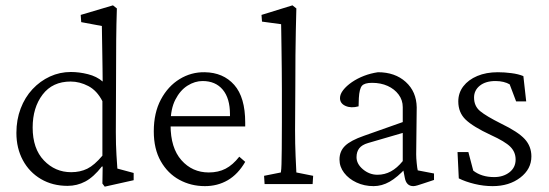

<svg xmlns="http://www.w3.org/2000/svg" viewBox="-20 -696 2077 726"><path d="M376 9.8 367.2 -2 368.2 -66.4H365.2Q334 -26.4 302.7 -9.8Q271.5 6.8 235.4 6.8Q178.7 6.8 134.8 -19Q90.8 -44.9 66.4 -90.3Q42 -135.7 42 -193.4Q42 -243.2 58.1 -285.6Q74.2 -328.1 103 -358.9Q131.8 -389.6 168.9 -406.7Q206.1 -423.8 248 -423.8Q279.3 -423.8 312.5 -415.5Q345.7 -407.2 368.2 -387.7Q368.2 -405.3 367.7 -436.5Q367.2 -467.8 366.7 -502Q366.2 -536.1 365.7 -563Q365.2 -589.8 365.2 -597.7L287.1 -612.3L285.2 -639.6L407.2 -675.8L421.9 -664.1Q419.9 -603.5 419.4 -544.4Q418.9 -485.4 418.9 -421.9L418 -197.3Q418 -147.5 420.4 -109.9Q422.9 -72.3 423.8 -58.6L485.4 -42V-14.6ZM249 -44.9Q283.2 -44.9 310.1 -58.1Q336.9 -71.3 367.2 -107.4V-313.5Q346.7 -353.5 314 -370.6Q281.2 -387.7 247.1 -387.7Q178.7 -387.7 141.1 -338.4Q103.5 -289.1 103.5 -213.9Q103.5 -133.8 146 -89.4Q188.5 -44.9 249 -44.9Z M754.9 7.8Q702.1 7.8 658.2 -16.1Q614.3 -40 587.9 -86.4Q561.5 -132.8 561.5 -199.2Q561.5 -269.5 588.4 -319.8Q615.2 -370.1 659.2 -397Q703.1 -423.8 753.9 -422.9Q824.2 -421.9 865.7 -375Q907.2 -328.1 907.2 -232.4V-217.8H599.6V-256.8H858.4L849.6 -249V-263.7Q849.6 -324.2 822.3 -356.9Q794.9 -389.6 746.1 -389.6Q716.8 -389.6 689 -372.1Q661.1 -354.5 643.1 -319.3Q625 -284.2 625 -230.5V-222.7Q625 -136.7 666 -90.3Q707 -43.9 769.5 -43.9Q805.7 -43.9 833 -58.1Q860.4 -72.3 884.8 -103.5L907.2 -84Q879.9 -37.1 841.3 -14.6Q802.7 7.8 754.9 7.8Z M980.5 0 978.5 -31.2 1042 -43.9Q1043.9 -55.7 1044.4 -75.2Q1044.9 -94.7 1045.4 -132.3Q1045.9 -169.9 1045.9 -234.4V-355.5Q1045.9 -393.6 1045.4 -435.1Q1044.9 -476.6 1044.4 -513.7Q1043.9 -550.8 1043.5 -575.7Q1043 -600.6 1043 -604.5L970.7 -614.3L968.8 -639.6L1085.9 -675.8L1100.6 -664.1Q1099.6 -622.1 1098.6 -580.6Q1097.7 -539.1 1097.2 -488.3Q1096.7 -437.5 1096.7 -368.2L1095.7 -204.1Q1095.7 -151.4 1097.7 -106Q1099.6 -60.5 1100.6 -43.9L1164.1 -31.2L1162.1 0Z M1392.6 7.8Q1357.4 7.8 1328.1 -5.9Q1298.8 -19.5 1281.2 -42.5Q1263.7 -65.4 1263.7 -92.8Q1263.7 -124 1284.7 -144.5Q1305.7 -165 1356.4 -182.6L1502.9 -234.4V-291Q1502.9 -317.4 1487.3 -338.4Q1471.7 -359.4 1445.8 -371.1Q1419.9 -382.8 1386.7 -382.8Q1358.4 -382.8 1348.6 -371.6Q1338.9 -360.4 1336.9 -325.2L1335.9 -293.9Q1307.6 -286.1 1286.6 -295.4Q1265.6 -304.7 1265.6 -325.2Q1265.6 -339.8 1277.8 -355.5Q1290 -371.1 1310.5 -385.3Q1331.1 -399.4 1356.4 -409.2Q1381.8 -418.9 1409.2 -422.9Q1473.6 -422.9 1514.2 -386.2Q1554.7 -349.6 1555.7 -290L1553.7 -112.3Q1553.7 -98.6 1555.7 -79.1Q1557.6 -59.6 1559.6 -51.8L1621.1 -40V-15.6L1580.1 -2Q1568.4 2 1558.6 4.9Q1548.8 7.8 1543 7.8Q1516.6 7.8 1510.7 -23.4L1503.9 -58.6L1515.6 -61.5Q1482.4 -25.4 1453.1 -8.8Q1423.8 7.8 1392.6 7.8ZM1407.2 -35.2Q1434.6 -35.2 1458 -47.9Q1481.4 -60.5 1502.9 -86.9V-193.4L1372.1 -155.3Q1348.6 -148.4 1338.4 -135.3Q1328.1 -122.1 1328.1 -101.6Q1328.1 -76.2 1352.5 -55.7Q1377 -35.2 1407.2 -35.2Z M1842.8 7.8Q1808.6 7.8 1774.4 -0.5Q1740.2 -8.8 1714.8 -21.5L1710 -121.1H1751L1769.5 -50.8Q1800.8 -26.4 1848.6 -26.4Q1882.8 -26.4 1906.2 -44.4Q1929.7 -62.5 1929.7 -92.8Q1929.7 -121.1 1909.7 -141.1Q1889.6 -161.1 1835.9 -185.5Q1768.6 -216.8 1740.7 -243.7Q1712.9 -270.5 1712.9 -312.5Q1712.9 -344.7 1731.9 -369.6Q1751 -394.5 1784.7 -408.7Q1818.4 -422.9 1862.3 -422.9Q1887.7 -422.9 1914.1 -419.4Q1940.4 -416 1959 -408.2L1969.7 -312.5H1931.6L1907.2 -377Q1897.5 -382.8 1883.8 -386.2Q1870.1 -389.6 1853.5 -389.6Q1816.4 -389.6 1794.4 -372.1Q1772.5 -354.5 1772.5 -327.1Q1772.5 -294.9 1795.4 -275.9Q1818.4 -256.8 1875 -228.5Q1939.5 -197.3 1964.4 -169.9Q1989.3 -142.6 1989.3 -104.5Q1989.3 -56.6 1947.3 -24.4Q1905.3 7.8 1842.8 7.8Z"/></svg>

Font: Crimson Pro ExtraLight
Style: Regular
Weight: 250
Designer: Jacques Le Bailly
Foundry: Baron von Fonthausen
Version: Version 1.003